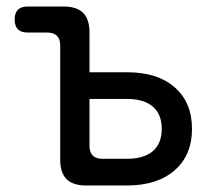

<svg xmlns="http://www.w3.org/2000/svg" viewBox="-20 -570 640 590"><path d="M255 -348H370Q464 -348 517 -301.5Q570 -255 570 -174Q570 -93 516.5 -46.5Q463 0 370 0H245Q204 0 184.5 -19.5Q165 -39 165 -80V-430Q165 -450 155 -460Q145 -470 125 -470H65Q45 -470 35 -480Q25 -490 25 -510Q25 -530 35 -540Q45 -550 65 -550H175Q216 -550 235.5 -530.5Q255 -511 255 -470ZM255 -122Q255 -102 265 -92Q275 -82 295 -82H370Q422 -82 449.5 -105.5Q477 -129 477 -174Q477 -219 449.5 -242.5Q422 -266 370 -266H255Z"/></svg>

Font: Maple Mono NL
Style: Regular
Weight: 400
Monospace: yes
Designer: subframe7536
Version: Version 7.000